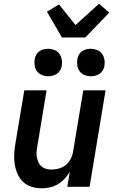

<svg xmlns="http://www.w3.org/2000/svg" viewBox="-20 -1007 640 1035"><path d="M206 8Q177 8 150.5 0Q124 -8 105 -26Q86 -44 75 -68.5Q64 -93 59.5 -120.5Q55 -148 56.5 -176Q58 -204 63 -233L111 -520H231L181 -217Q178 -202 177 -187Q176 -172 179 -158Q182 -144 187.5 -131.5Q193 -119 203.5 -110Q214 -101 228 -97Q242 -93 257 -93Q277 -93 297.5 -98.5Q318 -104 334.5 -117.5Q351 -131 361 -150.5Q371 -170 374 -190L429 -520H549L463 0H343L356 -81Q345 -61 328.5 -43.5Q312 -26 292 -14Q272 -2 249.5 3Q227 8 206 8ZM469 -596Q452 -596 436 -602.5Q420 -609 410 -622Q400 -635 397 -652.5Q394 -670 397 -688Q399 -700 405 -711.5Q411 -723 422 -730.5Q433 -738 445 -741Q457 -744 470 -744Q487 -744 503.5 -737.5Q520 -731 529.5 -718Q539 -705 542.5 -687.5Q546 -670 543 -652Q541 -640 534.5 -628.5Q528 -617 517 -609.5Q506 -602 494 -599Q482 -596 469 -596ZM239 -596Q222 -596 206 -602.5Q190 -609 180 -622Q170 -635 167 -652.5Q164 -670 167 -688Q169 -700 175 -711.5Q181 -723 192 -730.5Q203 -738 215 -741Q227 -744 240 -744Q257 -744 273.5 -737.5Q290 -731 299.5 -718Q309 -705 312.5 -687.5Q316 -670 313 -652Q311 -640 304.5 -628.5Q298 -617 287 -609.5Q276 -602 264 -599Q252 -596 239 -596ZM314 -805 233 -944 298 -983 387 -872 514 -987 541 -963 569 -939 440 -805Z"/></svg>

Font: Iosevka Extended Oblique
Style: Bold
Weight: 700
Width: 7
Italic angle: -9°
Monospace: yes
Designer: Belleve Invis
Foundry: Belleve Invis
Version: Version 32.5.0; ttfautohint (v1.8.4)